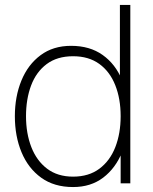

<svg xmlns="http://www.w3.org/2000/svg" viewBox="-20 -740 616 775"><path d="M275 15Q198.5 15 146.2 -22.8Q94 -60.5 67 -125.2Q40 -190 40 -271Q40 -350.5 66.5 -415Q93 -479.5 143.8 -517.2Q194.5 -555 267 -555Q342.5 -555 394.2 -518.2Q446 -481.5 472.5 -417.2Q499 -353 499 -271Q499 -190.5 472.8 -125.8Q446.5 -61 396.5 -23Q346.5 15 275 15ZM275 -27Q338.5 -27 381.2 -59Q424 -91 445.5 -146.2Q467 -201.5 467 -271Q467 -341.5 445.2 -396.2Q423.5 -451 380.8 -482Q338 -513 275 -513Q210.5 -513 168.2 -481.2Q126 -449.5 105.5 -394.8Q85 -340 85 -271Q85 -201.5 106.5 -146.2Q128 -91 170.2 -59Q212.5 -27 275 -27ZM467 0V-425H464V-720H506V0Z"/></svg>

Font: Manrope ExtraLight ExtraLight
Style: Regular
Weight: 250
Version: Version 4.501